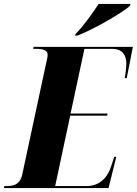

<svg xmlns="http://www.w3.org/2000/svg" viewBox="-62 -951 692 971"><path d="M320 -779 318 -771H329C415 -803 563 -891 595 -921L598 -931H437C407 -886 358 -816 320 -779ZM-42 0H487L526 -158H516L499 -107C485 -63 449 -10 376 -10H217L293 -366H480L482 -377H295L365 -704H506C554 -704 577 -675 577 -629C577 -609 572 -573 569 -556H579L610 -714H108L106 -704H117C154 -704 179 -698 179 -674C179 -665 176 -651 173 -639L50 -66C39 -18 7 -10 -29 -10H-40Z"/></svg>

Font: Noto Serif Display Condensed Black
Style: Italic
Weight: 900
Width: 3
Italic angle: -12°
Designer: Monotype Design Team
Foundry: Monotype Imaging Inc.
Version: Version 2.009